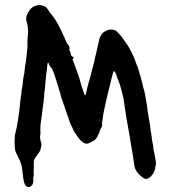

<svg xmlns="http://www.w3.org/2000/svg" viewBox="-20 -690 702 790"><path d="M98 80Q87 78 83 70Q80 64 78.5 57.5Q77 51 76 45Q75 37 74 28.5Q73 20 72 12Q71 2 69 -7Q67 -16 63 -26Q62 -29 61 -31.5Q60 -34 58 -37L46 -62Q41 -72 41 -82Q40 -95 40 -107Q40 -119 41 -131Q41 -135 43 -141Q45 -151 47.5 -160.5Q50 -170 51 -179Q53 -191 55 -202.5Q57 -214 58 -225Q60 -236 61 -247Q62 -258 63 -269Q64 -277 65 -284.5Q66 -292 67 -299Q68 -302 68 -308Q68 -313 69 -318.5Q70 -324 71 -329Q73 -337 73.5 -345.5Q74 -354 75 -362Q76 -365 76 -370Q79 -381 80.5 -393Q82 -405 83 -417L86 -434Q88 -445 89 -456.5Q90 -468 91 -479Q93 -490 93 -501.5Q93 -513 93 -524Q93 -530 93.5 -535.5Q94 -541 95 -547Q97 -573 91 -597Q90 -598 90 -599Q86 -612 89 -623Q92 -634 99 -644Q111 -664 133 -668Q137 -669 140 -669.5Q143 -670 147 -669Q151 -667 154 -667Q163 -666 171 -659L180 -647Q187 -635 193 -629Q209 -609 221 -586Q228 -573 233.5 -560.5Q239 -548 245 -536Q248 -529 250.5 -523Q253 -517 256 -511Q258 -508 262 -504Q266 -498 266 -495Q268 -491 265 -488Q264 -487 265 -485Q266 -483 267 -481Q268 -480 271 -469.5Q274 -459 273 -462Q275 -457 279 -457Q282 -456 283 -453Q284 -451 280 -448Q277 -447 280 -440.5Q283 -434 284 -432Q288 -422 291 -412.5Q294 -403 298 -393Q303 -380 307 -366Q311 -352 315 -338Q318 -328 321.5 -318.5Q325 -309 328 -300Q328 -298 330 -298L332 -300Q332 -302 334 -306Q336 -317 339 -328.5Q342 -340 345 -351Q350 -366 353.5 -381Q357 -396 361 -411Q363 -420 366 -429.5Q369 -439 370 -448Q374 -465 378 -481Q382 -497 385 -513Q386 -515 386.5 -517Q387 -519 387 -521Q388 -531 393 -540Q403 -561 426 -567Q437 -570 448 -567Q457 -565 461 -560Q468 -553 474.5 -546Q481 -539 486 -531Q490 -525 494 -519.5Q498 -514 502 -508Q505 -504 508 -499.5Q511 -495 513 -490Q521 -476 528 -461Q535 -446 540 -430Q540 -428 541 -427Q546 -417 549 -406.5Q552 -396 555 -385Q559 -374 561.5 -363Q564 -352 567 -341Q567 -337 568 -335Q571 -327 573 -318Q575 -309 577 -301Q579 -289 581 -277Q583 -265 585 -254Q587 -239 589 -224Q591 -209 594 -194Q596 -184 597.5 -173Q599 -162 600 -151Q600 -148 602 -142L605 -118Q605 -113 606 -111Q611 -92 612 -72Q613 -71 613 -69.5Q613 -68 614 -66L621 -26Q623 -19 621 -11L619 -3Q619 5 616 12Q613 19 609 26Q606 30 602 34.5Q598 39 593 42Q582 50 571 43Q548 28 537 6Q536 2 534.5 -1.5Q533 -5 533 -9L530 -28Q529 -33 528.5 -38.5Q528 -44 527 -49L517 -107Q516 -114 515 -120Q514 -126 513 -133L509 -155Q507 -166 505 -177.5Q503 -189 501 -200L491 -264Q490 -278 486.5 -291.5Q483 -305 480 -318Q476 -334 471 -348.5Q466 -363 460 -377L457 -386Q456 -389 454 -392Q452 -395 450 -397Q447 -397 447 -396L444 -386Q440 -373 437 -358.5Q434 -344 430 -330Q428 -322 426 -314Q424 -306 422 -298Q420 -291 418.5 -283.5Q417 -276 415 -268Q413 -256 410 -244Q407 -232 405 -220Q404 -211 402.5 -202Q401 -193 400 -184V-178Q402 -170 396 -164Q395 -161 393.5 -158.5Q392 -156 391 -153Q389 -144 386 -140L383 -133Q382 -132 381.5 -129.5Q381 -127 379 -125Q372 -113 361 -109Q357 -107 353.5 -105Q350 -103 346 -101Q336 -96 325 -102Q310 -112 302 -124L284 -150Q284 -151 283.5 -151.5Q283 -152 283 -152Q279 -163 274 -172Q269 -181 266 -191L254 -226Q249 -239 245 -252Q241 -265 236 -278L233 -286Q231 -295 228.5 -304Q226 -313 223 -321Q221 -330 218 -338.5Q215 -347 213 -355Q209 -366 205.5 -377.5Q202 -389 197 -400Q195 -407 191 -411Q183 -419 180 -430Q180 -432 178 -432L176 -430V-429Q175 -428 175 -426Q174 -416 173 -405Q172 -394 170 -383L167 -350Q166 -342 165.5 -334Q165 -326 164 -318Q163 -314 162.5 -310Q162 -306 162 -301Q161 -276 156 -248Q155 -241 154 -232.5Q153 -224 152 -216L149 -194Q146 -176 146 -159Q146 -152 146.5 -145Q147 -138 145 -131Q144 -122 147 -110Q151 -103 150.5 -96Q150 -89 148 -81Q147 -75 144.5 -69Q142 -63 137 -58Q135 -55 132.5 -51Q130 -47 127 -44Q119 -34 119 -22V0Q119 8 118.5 15.5Q118 23 119 31Q119 32 118.5 33Q118 34 118 36Q117 39 117 42Q117 45 117 48Q118 57 115 67Q110 76 102 79Q100 80 98 80Z"/></svg>

Font: Lacquer
Style: Regular
Weight: 400
Designer: Eli Block, Niki Polyocan
Version: Version 1.100